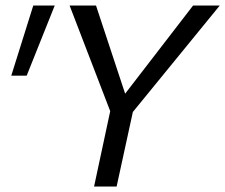

<svg xmlns="http://www.w3.org/2000/svg" viewBox="-20 -678 819 698"><path d="M441 -244 403 -296 682 -658H779ZM322 0 385 -294H468L404 0ZM391 -247 233 -658H329L449 -295ZM77 -403H21L101 -658H179Z"/></svg>

Font: Ysabeau Office Medium
Style: Italic
Weight: 500
Italic angle: -12°
Designer: Christian Thalmann (Catharsis Fonts)
Version: Version 2.001;gftools[0.9.30]; featfreeze: tnum,lnum,ss02